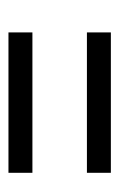

<svg xmlns="http://www.w3.org/2000/svg" viewBox="68 -590 288 465"><g transform="rotate(90 212.5 -357.0)"><path d="M58 -423H398V-481H58ZM58 -233H398V-291H58Z"/></g></svg>

Font: Noto Serif Tamil ExtraCondensed
Style: Italic
Weight: 400
Width: 2
Italic angle: -12°
Designer: Indian Type Foundry, Tom Grace, and the Monotype Design Team
Foundry: Monotype Imaging Inc.
Version: Version 2.003